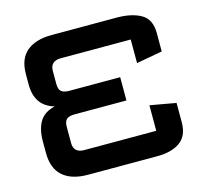

<svg xmlns="http://www.w3.org/2000/svg" viewBox="-103 -822 1012 944"><g transform="rotate(-15 403.5 -350.0)"><path d="M232 5Q149.5 5 104.8 -34Q60 -73 60 -152.5V-210.5Q60 -273 83.2 -311.2Q106.5 -349.5 160.5 -362Q112 -376.5 88.5 -410.5Q65 -444.5 65 -498V-551.5Q65 -630 110.2 -667.5Q155.5 -705 237 -705H567Q644.5 -705 691.8 -677.8Q739 -650.5 739 -580.5V-487L607 -463V-583Q607 -583 607 -583Q607 -583 607 -583H250Q224.5 -583 210.8 -570.5Q197 -558 197 -533V-467.5Q197 -437.5 210.2 -427.5Q223.5 -417.5 250 -417.5H509V-299H245Q218.5 -299 205.2 -288.8Q192 -278.5 192 -249V-167Q192 -142 205.8 -129.5Q219.5 -117 245 -117H612Q612 -117 612 -117Q612 -117 612 -117V-247L744 -223.5V-125.5Q744 -56.5 701.2 -25.8Q658.5 5 585 5Z"/></g></svg>

Font: Science Gothic
Style: Regular
Weight: 400
Designer: Thomas Phinney, Vassil Kateliev, Brandon Buerkle
Foundry: Font Detective LLC
Version: Version 1.018